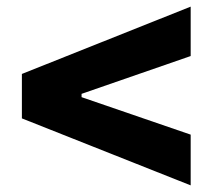

<svg xmlns="http://www.w3.org/2000/svg" viewBox="-20 -626 642 579"><path d="M555 -67 46 -269V-403L555 -606V-457L226 -343V-333L555 -220Z"/></svg>

Font: BDO Grotesk ExtraBold
Style: Regular
Weight: 800
Designer: Deni Anggara
Foundry: Lokal Container
Version: Version 2.000